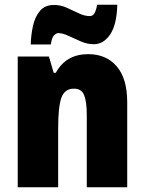

<svg xmlns="http://www.w3.org/2000/svg" viewBox="-20 -792 611 812"><path d="M353 -563Q429 -563 473.5 -511.5Q518 -460 518 -360V0H347V-306Q347 -361 336 -389Q325 -417 293 -417Q253 -417 239.5 -378.5Q226 -340 226 -250V0H55V-553H187L207 -484H216Q259 -563 353 -563ZM110 -604Q111 -644 119.5 -682.5Q128 -721 149 -746Q170 -771 209 -771Q236 -771 262 -759.5Q288 -748 312.5 -736Q337 -724 360 -724Q372 -724 379 -735Q386 -746 391 -772H476Q474 -688 446 -646.5Q418 -605 377 -605Q349 -605 321.5 -617Q294 -629 269.5 -640.5Q245 -652 226 -652Q218 -652 208.5 -642.5Q199 -633 195 -604Z"/></svg>

Font: Noto Sans Myanmar Condensed Black
Style: Regular
Weight: 900
Width: 3
Designer: Monotype Design Team
Foundry: Monotype Imaging Inc.
Version: Version 2.107; ttfautohint (v1.8.4.7-5d5b)